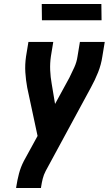

<svg xmlns="http://www.w3.org/2000/svg" viewBox="-20 -946 547 966"><path d="M61 0 62 -7Q67 -40 75.5 -72.5Q84 -105 100 -136L169 -262L117 -505Q110 -543 107.5 -582Q105 -621 111 -662L123 -735H248L236 -662Q231 -627 232.5 -592.5Q234 -558 240 -525L257 -423L329 -555Q342 -581 354 -607.5Q366 -634 370 -662L382 -735H507L495 -662Q489 -621 473.5 -582Q458 -543 437 -505L210 -86Q200 -67 195 -47Q190 -27 187 -7L186 0ZM191 -844 190 -926H490L491 -844Z"/></svg>

Font: Iosevka Term Curly Extrabold
Style: Italic
Weight: 800
Italic angle: -9°
Designer: Belleve Invis
Foundry: Belleve Invis
Version: Version 32.3.0